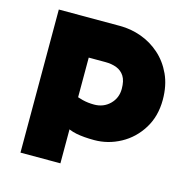

<svg xmlns="http://www.w3.org/2000/svg" viewBox="-98 -751 841 848"><g transform="rotate(15 322.5 -327.0)"><path d="M68.4 0V-654.3H348.6Q398.4 -654.3 445.8 -637.2Q493.2 -620.1 531.2 -586.4Q569.3 -552.7 592.3 -502.9Q615.2 -453.1 615.2 -387.7Q615.2 -312.5 580.1 -255.9Q544.9 -199.2 488.3 -168.5Q431.6 -137.7 368.2 -137.7Q320.3 -137.7 286.1 -144.5Q252 -151.4 229.5 -167V-310.5Q249 -301.8 273.9 -295.4Q298.8 -289.1 327.1 -289.1Q370.1 -289.1 398.9 -317.4Q427.7 -345.7 427.7 -387.7Q427.7 -424.8 414.6 -445.3Q401.4 -465.8 378.9 -474.6Q356.4 -483.4 327.1 -483.4H251V0Z"/></g></svg>

Font: Sen ExtraBold
Style: Regular
Weight: 800
Version: Version 2.000;gftools[0.9.31]